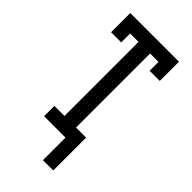

<svg xmlns="http://www.w3.org/2000/svg" viewBox="-277 -807 1054 1054"><g transform="rotate(45 250.0 -280.0)"><path d="M293 175V0H127V-80H205V-655H140V-586H61V-735H439V-586H360V-655H295V-80H373V175Z"/></g></svg>

Font: Iosevka Curly Slab Medium
Style: Regular
Weight: 500
Monospace: yes
Designer: Belleve Invis
Foundry: Belleve Invis
Version: Version 22.1.2; ttfautohint (v1.8.4)